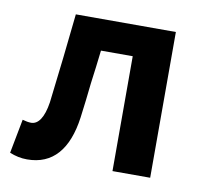

<svg xmlns="http://www.w3.org/2000/svg" viewBox="-63 -558 678 637"><g transform="rotate(10 276.5 -240.0)"><path d="M67 11C153 11 203 -47 218 -157C223 -196 228 -235 232 -275C237 -313 242 -350 246 -387H353V0H480V-491H143C133 -394 121 -287 109 -189C101 -136 83 -111 59 -111C51 -111 40 -113 30 -116L8 -1C28 7 46 11 67 11Z"/></g></svg>

Font: Source Sans Pro SemBd
Style: Regular
Weight: 700
Designer: Paul D. Hunt
Foundry: Adobe Systems Incorporated
Version: Version 2.020;PS 2.0;hotconv 1.0.86;makeotf.lib2.5.63406